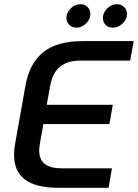

<svg xmlns="http://www.w3.org/2000/svg" viewBox="-20 -896 658 916"><path d="M47 -158Q47 -184 53 -215L101 -485Q119 -591 184.5 -645.5Q250 -700 376 -700H618L601 -607H365Q303 -607 267 -578.5Q231 -550 219 -485L203 -396H518L502 -304H187L171 -215Q167 -189 167 -179Q167 -135 193.5 -114Q220 -93 274 -93H514L498 0H259Q152 0 99.5 -39Q47 -78 47 -158ZM297 -811Q297 -836 317.5 -856Q338 -876 364 -876Q384 -876 397.5 -862.5Q411 -849 411 -829Q411 -804 390.5 -784Q370 -764 345 -764Q324 -764 310.5 -777.5Q297 -791 297 -811ZM471 -810Q471 -836 491.5 -856Q512 -876 538 -876Q558 -876 572 -862.5Q586 -849 586 -829Q586 -804 565 -784Q544 -764 518 -764Q497 -764 484 -777Q471 -790 471 -810Z"/></svg>

Font: KoHo SemiBold
Style: Italic
Weight: 600
Italic angle: -10°
Version: Version 1.000; ttfautohint (v1.6)